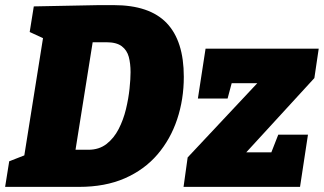

<svg xmlns="http://www.w3.org/2000/svg" viewBox="-32 -730 1265 750"><path d="M412 -710Q552 -710 619 -640Q686 -570 686 -430Q686 -342 660 -264Q634 -186 583 -126.5Q532 -67 455.5 -33.5Q379 0 277 0H-12L4 -100L63 -123L136 -581L84 -605L100 -705L354 -710ZM313 -145Q355 -145 384 -167.5Q413 -190 431.5 -226Q450 -262 460 -303.5Q470 -345 474 -383.5Q478 -422 478 -448Q478 -482 471 -508Q464 -534 443.5 -549.5Q423 -565 383 -565H330L263 -145ZM1171 -204 1140 0H685L701 -115L973 -405H873L857 -345H741L771 -540H1213L1196 -425L930 -135H1028L1055 -204Z"/></svg>

Font: Bitter Black
Style: Italic
Weight: 900
Italic angle: -9°
Designer: Sol Matas, and Bitter project Authors
Foundry: Sol Matas
Version: Version 2.001